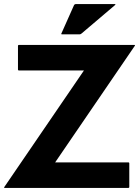

<svg xmlns="http://www.w3.org/2000/svg" viewBox="-45 -920 681 940"><path d="M-23.5 -5 366 -575H48Q43 -575 43 -580V-695Q43 -700 48 -700H613Q618 -700 614.5 -695L225 -125H583Q588 -125 588 -120V-5Q588 0 583 0H-22Q-27 0 -23.5 -5ZM258 -752Q253 -752 256 -757L317.5 -895Q320.5 -900 325.5 -900H518Q523 -900 518 -895L355.5 -757Q350.5 -752 345.5 -752Z"/></svg>

Font: MFEK Sans
Style: Bold
Weight: 700
Designer: Owen Earl
Foundry: indestructible type*
Version: Version 0.001; ttfautohint (v1.8.4.7-5d5b)